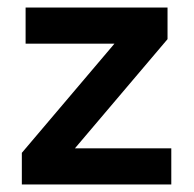

<svg xmlns="http://www.w3.org/2000/svg" viewBox="-20 -490 514 510"><path d="M38 0V-84L284 -374H48V-470H425V-386L179 -96H435V0Z"/></svg>

Font: Gantari SemiBold
Style: Regular
Weight: 600
Designer: Anugrah Pasau
Foundry: Lafontype
Version: Version 1.000; ttfautohint (v1.8.3)